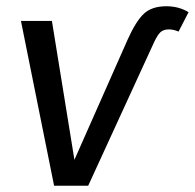

<svg xmlns="http://www.w3.org/2000/svg" viewBox="-20 -594 623 614"><path d="M47 -527H146L218 -83L388 -467Q415 -527 440.5 -550.5Q466 -574 512 -574Q552 -574 583 -555L551 -493Q535 -500 520 -500Q502 -500 492 -490Q482 -480 470 -453L262 0H153Z"/></svg>

Font: Fira Sans
Style: Italic
Weight: 400
Italic angle: -8°
Designer: bBox Type GmbH & Carrois Corporate GbR & Edenspiekermann AG
Foundry: bBox Type GmbH & Carrois Corporate GbR & Edenspiekermann AG
Version: Version 4.301